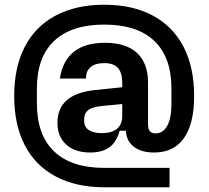

<svg xmlns="http://www.w3.org/2000/svg" viewBox="-20 -710 882 812"><path d="M40 -304Q40 -426 85 -512.5Q130 -599 216 -644.5Q302 -690 421 -690Q540 -690 625.5 -644.5Q711 -599 756 -512.5Q801 -426 801 -304Q801 -187 758 -126Q715 -65 632 -65Q578 -65 546.5 -89Q515 -113 512 -157H486Q473 -109 442.5 -87Q412 -65 362 -65Q297 -65 260 -98.5Q223 -132 223 -191Q223 -312 380 -329L497 -341V-359Q497 -403 478.5 -423Q460 -443 421 -443Q382 -443 363 -426Q344 -409 344 -384V-378H233Q257 -529 424 -529Q513 -529 559.5 -486Q606 -443 606 -361V-185Q606 -165 613.5 -155.5Q621 -146 638 -146Q670 -146 687.5 -178.5Q705 -211 705 -271V-336Q705 -468 632.5 -537Q560 -606 421 -606Q282 -606 209 -537Q136 -468 136 -336V-273Q136 -139 209 -69.5Q282 0 421 0H697V82H421Q302 82 216 36.5Q130 -9 85 -95.5Q40 -182 40 -304ZM410 -147Q453 -147 475 -165.5Q497 -184 497 -220V-270L413 -262Q371 -258 353.5 -244.5Q336 -231 336 -206V-198Q336 -173 355.5 -160Q375 -147 410 -147Z"/></svg>

Font: Mozilla Headline BETA SemiBold
Style: Regular
Weight: 600
Designer: Studio DRAMA
Foundry: Studio DRAMA
Version: Version 0.100